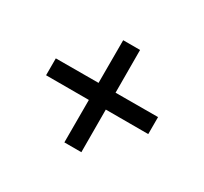

<svg xmlns="http://www.w3.org/2000/svg" viewBox="-100 -732 764 719"><g transform="rotate(30 282.0 -372.0)"><path d="M503 -335.5H319.5L320 -151.5H246.5V-335H61.5V-408L246 -408.5V-593H319L319.5 -408.5L503 -409Z"/></g></svg>

Font: 1883 Sans
Style: Regular
Weight: 400
Designer: 1883 Sans project is a fork of Public Sans.
Version: Version 1.009